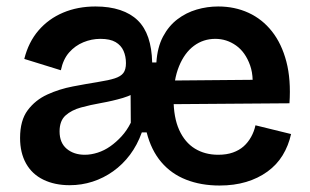

<svg xmlns="http://www.w3.org/2000/svg" viewBox="-20 -558 957 593"><path d="M195 14Q149 14 114 -3Q79 -20 60.5 -53Q42 -86 42 -132Q42 -186 65.5 -217.5Q89 -249 126 -266Q163 -283 205 -291Q247 -299 284 -305Q316 -310 334.5 -316Q353 -322 361 -332.5Q369 -343 369 -363Q369 -384 361.5 -401Q354 -418 337 -428Q320 -438 290 -438Q263 -438 237.5 -427.5Q212 -417 193.5 -396Q175 -375 168 -341L55 -376Q68 -428 99 -464Q130 -500 175 -519Q220 -538 275 -538Q318 -538 351 -527Q384 -516 405.5 -495Q427 -474 438 -441.5Q449 -409 450 -365H463Q466 -412 483.5 -445Q501 -478 528 -498.5Q555 -519 587.5 -528.5Q620 -538 654 -538Q705 -538 747.5 -518.5Q790 -499 820 -461Q850 -423 864.5 -367.5Q879 -312 874 -239L476 -236V-309L817 -312L755 -255Q767 -315 752.5 -356Q738 -397 709 -417.5Q680 -438 645 -438Q608 -438 579 -416.5Q550 -395 533 -353.5Q516 -312 516 -254Q516 -195 533.5 -156.5Q551 -118 582 -99Q613 -80 654 -80Q680 -80 699.5 -87Q719 -94 732.5 -106Q746 -118 755.5 -135Q765 -152 769 -171L879 -144Q871 -108 853 -78.5Q835 -49 806 -28Q777 -7 740 4Q703 15 658 15Q601 15 555 -3Q509 -21 478 -57.5Q447 -94 433 -149H418Q404 -110 381.5 -80Q359 -50 329.5 -29Q300 -8 266 3Q232 14 195 14ZM242 -80Q261 -80 281.5 -86.5Q302 -93 320.5 -106Q339 -119 355.5 -137Q372 -155 384 -179L383 -319L417 -285Q392 -265 359.5 -255.5Q327 -246 293 -240Q259 -234 230 -226Q201 -218 182.5 -201.5Q164 -185 164 -152Q164 -117 186 -98.5Q208 -80 242 -80Z"/></svg>

Font: Bricolage Grotesque 96pt ExtraBold SemiBold
Style: Regular
Weight: 600
Version: Version 1.001;gftools[0.9.33.dev8+g029e19f]